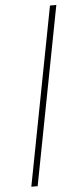

<svg xmlns="http://www.w3.org/2000/svg" viewBox="-60 -771 425 966"><g transform="rotate(-5 152.0 -288.0)"><path d="M58 162 231 -738H263L90 162Z"/></g></svg>

Font: REM Medium Thin
Style: Italic
Weight: 250
Italic angle: -11°
Version: Version 1.005;gftools[0.9.28]